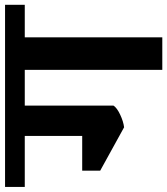

<svg xmlns="http://www.w3.org/2000/svg" viewBox="8 -708 678 779"><g transform="rotate(-90 347.5 -319.0)"><path d="M717 -558H585V0H453V-558H308V-198Q299 -184 271.5 -171Q244 -158 220 -155L44 -252V-325H185V-558H-22V-638H717Z"/></g></svg>

Font: AmikoBold
Style: Bold
Weight: 700
Designer: Pablo Impallari, Rodrigo Fuenzalida, Andres Torresi
Foundry: Impallari Type
Version: Version 1.000; ttfautohint (v1.3)